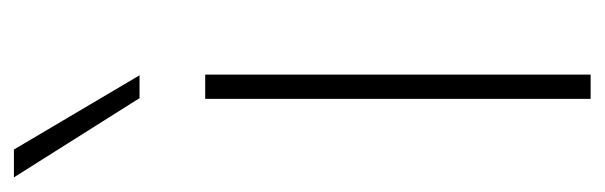

<svg xmlns="http://www.w3.org/2000/svg" viewBox="-334 -538 848 269"><g transform="rotate(-90 89.5 -404.0)"><path d="M85 0V-540H119V0ZM86 -632 -25 -808H14L118 -632Z"/></g></svg>

Font: Encode Sans Th
Style: Regular
Weight: 100
Designer: Multiple Designers
Foundry: Impallari Type
Version: Version 3.002; ttfautohint (v1.8.3) -l 8 -r 50 -G 200 -x 14 